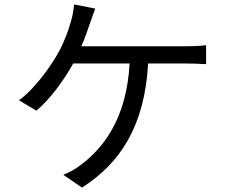

<svg xmlns="http://www.w3.org/2000/svg" viewBox="-20 -812 1040 871"><path d="M412 -773 316 -792C314 -766 309 -738 301 -712C290 -674 272 -622 244 -572C210 -511 138 -409 66 -357L145 -310C204 -358 271 -449 312 -524H568C554 -270 446 -139 348 -65C326 -47 295 -30 267 -19L352 39C524 -71 636 -238 652 -524H821C844 -524 883 -523 915 -521V-607C886 -603 846 -602 821 -602H349C365 -638 377 -674 387 -703C394 -724 404 -750 412 -773Z"/></svg>

Font: Microsoft YaHei
Style: Regular
Weight: 400
Designer: Ryoko NISHIZUKA 西塚涼子 (kana, bopomofo & ideographs); Paul D. Hunt (Latin, Greek & Cyrillic); Sandoll Communications 산돌커뮤니
Foundry: Adobe
Version: Version 2.001;hotconv 1.0.111;makeotfexe 2.5.65597